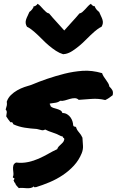

<svg xmlns="http://www.w3.org/2000/svg" viewBox="-20 -975 615 1011"><path d="M15.6 -439.5Q22.5 -460 37.6 -474.6Q52.7 -489.3 70.8 -499.5Q88.9 -509.8 108.4 -516.6Q127.9 -523.4 145.5 -528.3Q184.6 -544.9 229 -560.1Q273.4 -575.2 319.8 -586.9Q366.2 -598.6 415 -602.1Q463.9 -605.5 517.6 -589.8Q520.5 -580.1 526.4 -571.3Q532.2 -562.5 538.6 -553.7Q544.9 -544.9 549.8 -536.6Q554.7 -528.3 555.7 -519.5Q565.4 -510.7 571.3 -500.5Q577.1 -490.2 573.2 -473.6Q563.5 -465.8 554.2 -459.5Q544.9 -453.1 534.2 -448.2Q498 -457 460.9 -454.1Q423.8 -451.2 394.5 -449.2Q385.7 -458 373.5 -458Q361.3 -458 348.1 -454.1Q335 -450.2 321.8 -446.3Q308.6 -442.4 296.9 -444.3Q287.1 -436.5 272.9 -434.1Q258.8 -431.6 242.2 -429.7Q241.2 -424.8 244.1 -423.3Q247.1 -421.9 245.1 -417Q251 -410.2 260.3 -407.2Q269.5 -404.3 279.8 -401.4Q290 -398.4 297.9 -394Q305.7 -389.6 308.6 -379.9Q323.2 -379.9 334 -373Q344.7 -366.2 351.6 -356.4Q358.4 -346.7 361.8 -335.4Q365.2 -324.2 365.2 -315.4Q368.2 -307.6 372.1 -308.6Q376 -309.6 380.9 -304.7Q383.8 -292 395.5 -278.8Q407.2 -265.6 414.1 -250Q416 -225.6 417 -206.5Q418 -187.5 410.2 -168Q395.5 -131.8 369.6 -103.5Q343.8 -75.2 311 -53.2Q278.3 -31.2 241.2 -15.6Q204.1 0 168.9 10.7Q165 9.8 161.1 10.7Q157.2 11.7 159.2 5.9Q151.4 12.7 142.1 14.6Q132.8 16.6 122.1 16.1Q111.3 15.6 100.1 14.6Q88.9 13.7 79.1 15.6Q72.3 8.8 66.9 2.4Q61.5 -3.9 58.6 -13.7Q53.7 -13.7 54.2 -18.6Q54.7 -23.4 50.8 -23.4Q56.6 -33.2 56.2 -34.7Q55.7 -36.1 53.2 -37.1Q50.8 -38.1 48.8 -39.6Q46.9 -41 47.9 -43.9Q51.8 -51.8 50.8 -62Q49.8 -72.3 48.8 -83Q47.9 -93.8 50.3 -103.5Q52.7 -113.3 64.5 -119.1Q97.7 -115.2 127.4 -121.6Q157.2 -127.9 183.6 -139.6Q210 -151.4 233.9 -165Q257.8 -178.7 281.2 -189.5Q284.2 -198.2 289.6 -204.1Q294.9 -210 300.8 -214.8Q306.6 -219.7 311.5 -225.6Q316.4 -231.4 318.4 -240.2Q319.3 -247.1 314.9 -248.5Q310.5 -250 310.5 -255.9L299.8 -258.8Q281.2 -269.5 257.8 -276.9Q234.4 -284.2 217.8 -293Q207 -287.1 197.8 -290Q188.5 -293 173.8 -295.9Q140.6 -297.9 109.9 -302.7Q79.1 -307.6 50.8 -320.3Q48.8 -325.2 45.9 -329.1Q43 -333 35.2 -331.1Q29.3 -338.9 23.4 -346.2Q17.6 -353.5 12.7 -362.3Q14.6 -374 15.6 -382.3Q16.6 -390.6 9.8 -398.4Q13.7 -411.1 15.6 -418.9Q17.6 -426.8 15.6 -439.5ZM479.5 -942.4Q480.5 -933.6 488.3 -924.8Q496.1 -916 502 -912.1Q506.8 -900.4 511.7 -890.6Q516.6 -880.9 519.5 -871.6Q522.5 -862.3 521.5 -853Q520.5 -843.8 514.6 -834Q506.8 -831.1 492.7 -820.8Q478.5 -810.5 456.1 -789.1Q445.3 -779.3 430.7 -764.2Q416 -749 398.4 -734.4Q380.9 -719.7 362.3 -707.5Q343.8 -695.3 326.2 -691.4L312.5 -689.5Q293 -695.3 274.4 -707.5Q255.9 -719.7 238.3 -734.4Q220.7 -749 206.1 -764.2Q191.4 -779.3 180.7 -789.1Q158.2 -810.5 144 -820.8Q129.9 -831.1 122.1 -834Q116.2 -843.8 115.2 -853Q114.3 -862.3 117.2 -871.6Q120.1 -880.9 125 -890.6Q129.9 -900.4 134.8 -912.1Q140.6 -916 148.4 -924.8Q156.2 -933.6 157.2 -942.4Q161.1 -940.4 168.5 -945.3Q175.8 -950.2 177.7 -955.1Q186.5 -950.2 193.8 -941.9Q201.2 -933.6 208.5 -925.8Q215.8 -918 223.1 -911.6Q230.5 -905.3 238.3 -904.3Q257.8 -880.9 278.8 -858.4Q299.8 -835.9 318.4 -814.5Q336.9 -835.9 357.9 -858.4Q378.9 -880.9 398.4 -904.3Q406.2 -905.3 413.6 -911.6Q420.9 -918 428.2 -925.8Q435.5 -933.6 442.9 -941.9Q450.2 -950.2 459 -955.1Q460.9 -950.2 468.3 -945.3Q475.6 -940.4 479.5 -942.4Z"/></svg>

Font: Permanent Marker
Style: Regular
Weight: 400
Designer: Font Diner, Inc
Foundry: Font Diner, Inc
Version: Version 1.000